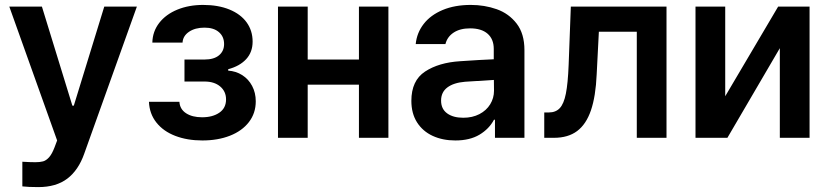

<svg xmlns="http://www.w3.org/2000/svg" viewBox="-20 -557 3352 776"><path d="M70.3 196.3V96.7Q101.6 98.6 123 98.6Q141.6 98.6 154.1 95.2Q166.5 91.8 178.2 78.9Q189.9 65.9 200.2 39.1L210.9 10.7L17.6 -530.3H149.4L272.5 -129.9H278.3L401.4 -530.3H533.2L320.3 64.5Q296.9 130.9 252 165Q207 199.2 134.8 199.2Q93.8 199.2 70.3 196.3Z M796.9 -83Q839.4 -83 866.5 -101.6Q893.6 -120.1 893.6 -155.3Q893.6 -187.5 869.9 -207.5Q846.2 -227.5 806.6 -227.5H725.6V-316.4H806.6Q844.7 -316.4 865.2 -333.5Q885.7 -350.6 885.7 -378.9Q885.7 -409.2 864.7 -427.2Q843.8 -445.3 806.6 -445.3Q768.6 -445.3 743.9 -428.5Q719.2 -411.6 717.8 -384.8H595.7Q596.7 -429.7 623.5 -464.4Q650.4 -499 696.8 -518.1Q743.2 -537.1 800.8 -537.1Q861.8 -537.1 907.2 -518.6Q952.6 -500 976.8 -466.6Q1001 -433.1 1001 -388.7Q1001 -346.2 974.9 -317.9Q948.7 -289.6 902.3 -277.3V-271.5Q933.6 -269.5 959 -253.4Q984.4 -237.3 999 -209.7Q1013.7 -182.1 1013.7 -147.5Q1013.7 -99.6 986.1 -63.7Q958.5 -27.8 909.4 -8.5Q860.4 10.7 797.9 10.7Q736.8 10.7 688.5 -7.8Q640.1 -26.4 612.1 -61.8Q584 -97.2 582 -145.5H705.1Q707 -115.7 731.9 -99.4Q756.8 -83 796.9 -83Z M1223.6 -316.4H1430.7V-530.3H1549.8V0H1430.7V-214.8H1223.6V0H1103.5V-530.3H1223.6Z M1839.8 -309.6Q1924.3 -315.4 1975.6 -317.4V-359.4Q1975.6 -398.9 1950.7 -420.7Q1925.8 -442.4 1879.9 -442.4Q1839.4 -442.4 1813.5 -425.3Q1787.6 -408.2 1780.3 -378.9H1660.2Q1664.6 -424.3 1692.4 -460.2Q1720.2 -496.1 1769 -516.6Q1817.9 -537.1 1882.8 -537.1Q1938.5 -537.1 1987.5 -519.8Q2036.6 -502.4 2068.1 -461.7Q2099.6 -420.9 2099.6 -354.5V0H1980.5V-73.2H1976.6Q1957 -36.1 1918 -12.7Q1878.9 10.7 1820.3 10.7Q1769 10.7 1728.8 -7.8Q1688.5 -26.4 1665.5 -62.5Q1642.6 -98.6 1642.6 -149.4Q1642.6 -231.4 1698 -267.8Q1753.4 -304.2 1839.8 -309.6ZM1852.5 -81.1Q1889.2 -81.1 1917.5 -95.7Q1945.8 -110.4 1961.2 -135.5Q1976.6 -160.6 1976.6 -190.4L1976.1 -233.9L1859.4 -226.6Q1813.5 -222.7 1788.1 -203.6Q1762.7 -184.6 1762.7 -150.4Q1762.7 -116.7 1787.1 -98.9Q1811.5 -81.1 1852.5 -81.1Z M2179.7 -102.5H2198.2Q2226.1 -102.5 2242.4 -119.9Q2258.8 -137.2 2267.1 -178.7Q2275.4 -220.2 2278.3 -295.9L2287.1 -530.3H2673.8V0H2553.7V-428.7H2400.4L2391.6 -256.8Q2387.7 -167.5 2368.4 -111.1Q2349.1 -54.7 2312.5 -27.3Q2275.9 0 2218.8 0H2179.7Z M3125 -530.3H3252V0H3131.8V-362.3L2919.9 0H2791V-530.3H2911.1V-168Z"/></svg>

Font: Pretendard SemiBold
Style: Regular
Weight: 600
Designer: Base glyphs from Inter by Rasmus Andersson; Hangeul glyphs from Noto Sans CJK(Source Han Sans) by Jang Soo-young and Kan
Foundry: Kil Hyung-jin
Version: Version 1.309